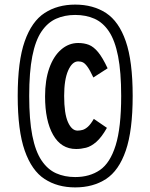

<svg xmlns="http://www.w3.org/2000/svg" viewBox="-20 -745 654 835"><path d="M107 -328Q107 -224 120.5 -155.5Q134 -87 160.5 -47.5Q187 -8 224 8.5Q261 25 307 25Q370 25 414.5 -5.5Q459 -36 483 -113Q507 -190 507 -328Q507 -432 493.5 -500.5Q480 -569 454 -608Q428 -647 391 -663.5Q354 -680 307 -680Q261 -680 224 -663.5Q187 -647 160.5 -608Q134 -569 120.5 -500.5Q107 -432 107 -328ZM557 -328Q557 -177 527 -90Q497 -3 441 33.5Q385 70 307 70Q230 70 174 33.5Q118 -3 87.5 -90Q57 -177 57 -328Q57 -479 87.5 -565.5Q118 -652 174 -688.5Q230 -725 307 -725Q385 -725 441 -688.5Q497 -652 527 -565.5Q557 -479 557 -328ZM311 -97Q246 -97 211 -158.5Q176 -220 176 -326Q176 -397 194.5 -449Q213 -501 246 -529.5Q279 -558 320 -558Q346 -558 366.5 -550Q387 -542 406.5 -518.5Q426 -495 448 -448L386 -408Q371 -440 360.5 -454.5Q350 -469 341 -473.5Q332 -478 320 -478Q294 -478 276.5 -438.5Q259 -399 259 -328Q259 -251 275.5 -214Q292 -177 317 -177Q328 -177 339 -180Q350 -183 362 -193.5Q374 -204 388 -228L445 -189Q422 -148 399 -128Q376 -108 354 -102.5Q332 -97 311 -97Z"/></svg>

Font: Intel One Mono Light
Style: Regular
Weight: 300
Monospace: yes
Designer: Fred Shallcrass
Foundry: Frere-Jones Type LLC
Version: Version 1.004